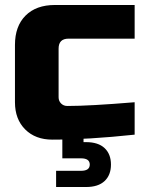

<svg xmlns="http://www.w3.org/2000/svg" viewBox="-20 -550 590 770"><path d="M40 0ZM520 -10Q333 10 190 10Q122 10 81 -31Q40 -72 40 -140V-370Q40 -445 82.5 -487.5Q125 -530 200 -530H520V-395H255Q215 -395 215 -355V-160Q215 -145 225 -135Q235 -125 250 -125Q340 -125 520 -140ZM315 -20V20H325Q374 20 399.5 44Q425 68 425 110Q425 152 399.5 176Q374 200 325 200H205V135H305Q340 135 340 110Q340 85 305 85H230V-20Z"/></svg>

Font: Russo One
Style: Regular
Weight: 400
Designer: Jovanny lemonad
Foundry: Jovanny Lemonad
Version: Version 1.001